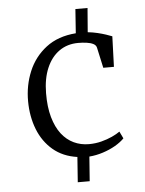

<svg xmlns="http://www.w3.org/2000/svg" viewBox="-56 -727 679 898"><g transform="rotate(-5 283.5 -278.0)"><path d="M74 -271Q73.5 -345.5 100.8 -411Q128 -476.5 183.8 -519.5Q239.5 -562.5 324 -569L332 -682H389L380 -569Q404 -566.5 425.8 -561.2Q447.5 -556 464.8 -550.2Q482 -544.5 493 -540L488 -397H438L417 -493Q414.5 -505 401.8 -511.5Q389 -518 370.2 -520.5Q351.5 -523 331 -523Q280 -523 242 -496.2Q204 -469.5 182.8 -420Q161.5 -370.5 161 -302Q160.5 -237 174.2 -188.8Q188 -140.5 212.2 -109.2Q236.5 -78 269.2 -62.5Q302 -47 340 -47Q370.5 -47 398.8 -54.2Q427 -61.5 449.8 -72Q472.5 -82.5 487 -93L503 -60Q486 -42.5 459.5 -27.2Q433 -12 401.2 -1.8Q369.5 8.5 337 11L328.5 126H272.5L281 8Q213.5 -1.5 167.5 -40.5Q121.5 -79.5 98 -139.2Q74.5 -199 74 -271Z"/></g></svg>

Font: Merriweather Light
Style: Regular
Weight: 300
Designer: Eben Sorkin
Foundry: Eben Sorkin
Version: Version 2.100